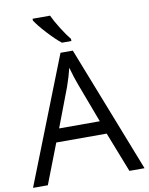

<svg xmlns="http://www.w3.org/2000/svg" viewBox="-99 -1002 831 1073"><g transform="rotate(-10 316.5 -465.5)"><path d="M161.6 -931.2H260.7Q276.4 -897.5 304.2 -853.3Q332 -809.1 353.5 -783.2V-771H299.8Q267.6 -796.4 224.1 -843.5Q180.7 -890.6 161.6 -920.9ZM632.8 0H546.9L458 -227.1H171.9L84 0H0L282.2 -716.8H352.1ZM432.1 -301.8 349.1 -522.9Q332.5 -565.9 315.9 -626Q305.2 -580.1 285.2 -522.9L201.2 -301.8Z"/></g></svg>

Font: Open Sans Hebrew
Style: Regular
Weight: 400
Foundry: Ascender Corporation, Yanek Iontef
Version: Version 2.001;PS 002.001;hotconv 1.0.70;makeotf.lib2.5.58329